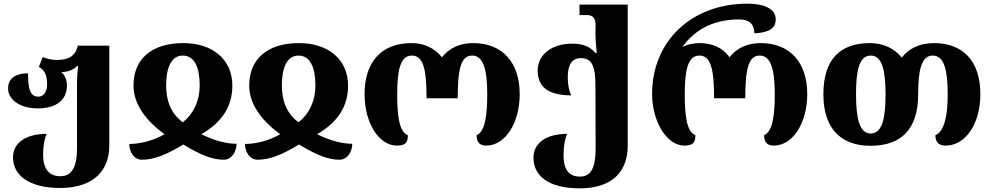

<svg xmlns="http://www.w3.org/2000/svg" viewBox="-20 -785 5409 1047"><path d="M308 240C492 240 576 143 576 9V-536H404C392 -479 353 -458 290 -458C265 -458 239 -463 213 -474L192 -420C221 -405 237 -378 237 -326C237 -287 220 -258 189 -258C142 -258 133 -304 133 -385C57 -385 24 -351 24 -303C24 -243 86 -194 187 -194C293 -194 345 -245 345 -318C345 -347 335 -374 314 -393C319 -392 327 -392 332 -393C358 -396 383 -406 400 -425H406C402 -395 400 -363 400 -330V23C400 127 371 176 309 176C248 176 215 136 215 59C215 9 223 -29 234 -55C118 -55 51 -4 51 73C51 171 138 240 308 240Z M753 86C817 86 882 62 980 3C1077 62 1140 86 1201 86C1243 86 1270 42 1270 -1C1213 -1 1150 -18 1078 -53C1192 -119 1247 -206 1247 -318C1247 -459 1142 -550 979 -550C807 -550 708 -463 708 -319C708 -216 776 -127 877 -53C820 -20 749 0 685 0C685 43 711 86 753 86ZM977 -118C913 -165 886 -234 886 -319C886 -416 914 -482 977 -482C1041 -482 1069 -416 1069 -319C1069 -235 1036 -165 977 -118Z M1384 86C1448 86 1513 62 1611 3C1708 62 1771 86 1832 86C1874 86 1901 42 1901 -1C1844 -1 1781 -18 1709 -53C1823 -119 1878 -206 1878 -318C1878 -459 1773 -550 1610 -550C1438 -550 1339 -463 1339 -319C1339 -216 1407 -127 1508 -53C1451 -20 1380 0 1316 0C1316 43 1342 86 1384 86ZM1608 -118C1544 -165 1517 -234 1517 -319C1517 -416 1545 -482 1608 -482C1672 -482 1700 -416 1700 -319C1700 -235 1667 -165 1608 -118Z M2145 9C2197 9 2204 -14 2204 -48C2156 -66 2146 -157 2146 -271C2146 -395 2161 -482 2225 -482C2287 -482 2306 -413 2306 -249H2476C2476 -411 2494 -482 2555 -482C2619 -482 2637 -396 2637 -271C2637 -161 2626 -67 2579 -48C2579 -15 2591 9 2631 9C2737 9 2814 -116 2814 -272C2814 -444 2720 -550 2560 -550C2487 -550 2430 -523 2390 -473C2349 -523 2293 -550 2224 -550C2058 -550 1968 -445 1968 -272C1968 -114 2046 9 2145 9Z M3141 242C3325 242 3403 145 3403 9V-760H3140V-703H3180C3211 -703 3228 -688 3228 -643L3227 -605C3227 -572 3230 -536 3234 -496H3227C3202 -526 3166 -547 3100 -547C2990 -547 2912 -488 2912 -400C2912 -313 2968 -265 3095 -265C3084 -288 3076 -321 3076 -363C3076 -432 3099 -468 3147 -468C3210 -468 3227 -421 3227 -315L3228 23C3228 129 3204 178 3142 178C3081 178 3053 138 3053 61C3053 9 3061 -29 3073 -55C2957 -55 2889 -4 2889 75C2889 173 2970 242 3141 242Z M3713 9C3765 9 3772 -14 3772 -48C3724 -66 3714 -157 3714 -271C3714 -395 3729 -482 3793 -482C3855 -482 3874 -413 3874 -249H4044C4044 -411 4062 -482 4123 -482C4187 -482 4205 -396 4205 -271C4205 -161 4194 -67 4147 -48C4147 -15 4159 9 4199 9C4305 9 4382 -116 4382 -272C4382 -444 4288 -550 4128 -550C4055 -550 3998 -523 3958 -473C3923 -523 3866 -550 3794 -550C3768 -550 3728 -544 3700 -528C3769 -623 3870 -679 4010 -679C4065 -679 4092 -656 4094 -603C4175 -608 4210 -630 4210 -680C4210 -736 4149 -765 4056 -765C3754 -765 3536 -564 3536 -272C3536 -130 3611 9 3713 9Z M4727 10C4897 10 4987 -83 4987 -271C4987 -395 5002 -482 5066 -482C5131 -482 5148 -396 5148 -271C5148 -160 5131 -68 5081 -48C5081 -15 5094 9 5136 9C5248 9 5326 -113 5326 -272C5326 -454 5229 -550 5074 -550C4994 -550 4937 -521 4897 -471C4859 -519 4800 -550 4724 -550C4558 -550 4470 -458 4470 -271C4470 -86 4564 10 4727 10ZM4728 -57C4665 -57 4648 -145 4648 -271C4648 -394 4663 -482 4728 -482C4792 -482 4809 -396 4809 -271C4809 -146 4793 -57 4728 -57Z"/></svg>

Font: Noto Serif Georgian Extra
Style: Regular
Weight: 800
Designer: Monotype Design Team
Foundry: Monotype Imaging Inc.
Version: Version 1.901